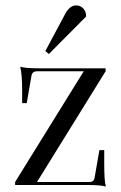

<svg xmlns="http://www.w3.org/2000/svg" viewBox="-20 -685 449 711"><path d="M161 -485 148 -496 219 -629Q237 -665 262 -665Q278 -665 288.5 -653.5Q299 -642 299 -624ZM372 6Q355 0 300 0H36V-11L290 -421H116Q101 -421 97 -407L79 -303H62V-353Q62 -408 55 -438Q73 -432 127 -432H371V-421L117 -11H312Q327 -11 330 -25L348 -129H366V-78Q366 -13 372 6Z"/></svg>

Font: Arapey Regular-Display
Style: Regular
Weight: 400
Designer: Eduardo Rodriguez Tunni
Foundry: Eduardo Rodriguez Tunni
Version: Version 4.000